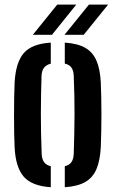

<svg xmlns="http://www.w3.org/2000/svg" viewBox="-20 -789 491 817"><path d="M42.2 -162Q40.9 -186.8 40.3 -222.3Q39.7 -257.7 39.7 -297.2Q39.7 -336.6 40.3 -373.6Q40.9 -410.7 42.2 -438.4Q47.2 -524.3 81.5 -563.4Q115.8 -602.6 196.1 -607.7V-518.2Q175.8 -512.8 166.6 -499.8Q157.4 -486.7 156.7 -465.2Q155.5 -430 154.8 -390.1Q154 -350.2 153.9 -307.7Q153.8 -265.2 154.7 -221.8Q155.5 -178.3 157.3 -135.4Q158 -112.9 167.1 -99.7Q176.3 -86.4 196.1 -81.6V7.7Q115.2 2.4 80.8 -37.5Q46.4 -77.4 42.2 -162ZM255.7 7.7V-81.6Q275.8 -86.6 284.4 -99.8Q293.1 -112.9 293.8 -134.7Q295.3 -179.7 296.1 -220.7Q297 -261.8 297.1 -301.5Q297.2 -341.3 296.4 -381.9Q295.5 -422.4 293.8 -466.1Q293.1 -488 284.3 -500.9Q275.6 -513.9 255.7 -518.4V-607.7Q310.6 -604.1 343 -585.4Q375.3 -566.6 390.7 -530.4Q406 -494.3 408.9 -438.4Q410.1 -411.9 410.8 -376.1Q411.6 -340.4 411.6 -301.7Q411.6 -262.9 410.8 -226.5Q410.1 -190.1 408.9 -162Q405.7 -105.5 390.4 -69.3Q375 -33.1 342.7 -14.5Q310.4 4.1 255.7 7.7ZM119.6 -640.8 223.6 -769.5H304.7L201 -640.8ZM254.3 -640.8 358.5 -769.5H440.1L336.1 -640.8Z"/></svg>

Font: Big Shoulders Stencil Text Thin
Style: Regular
Weight: 100
Designer: Patric King
Foundry: XO Type Co
Version: Version 2.001